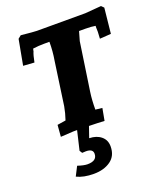

<svg xmlns="http://www.w3.org/2000/svg" viewBox="-143 -635 810 962"><g transform="rotate(-20 262.0 -154.0)"><path d="M365 -463 351 -414 313 -157Q307 -116 307 -65L343 -61L331 4Q298 2 249 1L229 59Q268 60 292 80Q316 100 316 134Q316 184 280.5 209.5Q245 235 190.5 235Q136 235 100 217L125 168Q158 179 177 179Q228 179 228 141Q228 115 191 115L171 116L162 102L186 0H166L98 4L103 -58L148 -65Q160 -100 166 -134L199 -366Q207 -412 207 -463H179Q149 -463 119 -459Q116 -450 116 -446Q108 -428 101 -391L42 -395L67 -530L83 -543Q153 -536 167 -536H425L511 -543L524 -530L510 -395L450 -391Q452 -414 452 -427Q452 -440 451.5 -446.5Q451 -453 452 -459Q430 -463 398 -463Z"/></g></svg>

Font: Andada SC
Style: Bold Italic
Weight: 700
Italic angle: -8.29999°
Designer: Carolina Giovagnoli
Foundry: Carolina Giovagnoli
Version: Version 1.003